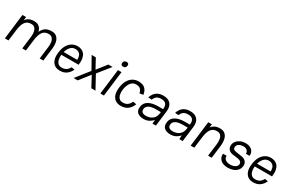

<svg xmlns="http://www.w3.org/2000/svg" viewBox="149 -1995 4976 3305"><g transform="rotate(30 2637.0 -343.0)"><path d="M59 0 120 -500H192L184 -432Q240 -510 351 -510Q416 -510 453.5 -476.5Q491 -443 504 -386Q533 -451 580.5 -480.5Q628 -510 697 -510Q763 -510 800.5 -476Q838 -442 850.5 -383.5Q863 -325 854 -249L823 0H751L782 -249Q788 -299 781 -343Q774 -387 749 -415Q724 -443 676 -443Q597 -443 557.5 -387Q518 -331 505 -224L477 0H405L436 -249Q442 -299 435 -343Q428 -387 403 -415Q378 -443 330 -443Q251 -443 211.5 -387Q172 -331 159 -224L131 0Z M1302 -143 1366 -133Q1339 -69 1285.5 -29Q1232 11 1150 10Q1091 10 1048.5 -19Q1006 -48 986.5 -106Q967 -164 978 -249Q988 -336 1022 -394Q1056 -452 1105.5 -481Q1155 -510 1214 -510Q1253 -510 1288.5 -496.5Q1324 -483 1349.5 -452.5Q1375 -422 1385.5 -370Q1396 -318 1386 -241H1042Q1037 -195 1045.5 -151.5Q1054 -108 1080.5 -80Q1107 -52 1157 -52Q1199 -52 1227 -65Q1255 -78 1272.5 -99Q1290 -120 1302 -143ZM1206 -449Q1164 -449 1133.5 -428.5Q1103 -408 1083.5 -374.5Q1064 -341 1053 -302H1323Q1324 -384 1290.5 -416.5Q1257 -449 1206 -449Z M1424 0 1630 -260 1495 -500H1578L1680 -313L1827 -500H1911L1718 -260L1860 0H1777L1667 -206L1507 0Z M2019 -645Q2026 -697 2079 -697Q2130 -697 2123 -645Q2120 -622 2105.5 -608.5Q2091 -595 2066 -595Q2039 -595 2027.5 -608.5Q2016 -622 2019 -645ZM2018 -500H2089L2028 0H1957Z M2361 10Q2301 10 2257.5 -19Q2214 -48 2194.5 -105.5Q2175 -163 2185 -248Q2196 -336 2230 -394Q2264 -452 2314.5 -481Q2365 -510 2425 -510Q2512 -510 2556.5 -467Q2601 -424 2610 -349L2539 -338Q2533 -367 2521 -390.5Q2509 -414 2484.5 -428.5Q2460 -443 2416 -443Q2365 -443 2332 -413.5Q2299 -384 2281 -339.5Q2263 -295 2257 -248Q2252 -204 2259 -159.5Q2266 -115 2292 -86Q2318 -57 2369 -57Q2414 -57 2442.5 -72.5Q2471 -88 2488.5 -111.5Q2506 -135 2517 -160L2585 -148Q2559 -76 2503.5 -32.5Q2448 11 2361 10Z M2816 9Q2739 9 2695.5 -28.5Q2652 -66 2662 -144Q2672 -224 2743 -265Q2814 -306 2931 -306H3027Q3044 -444 2917 -444Q2854 -444 2822 -418Q2790 -392 2776 -350L2705 -354Q2717 -397 2744 -432.5Q2771 -468 2814.5 -489.5Q2858 -511 2918 -511Q3017 -511 3063.5 -456Q3110 -401 3099 -306L3061 1H2994L2998 -77Q2967 -38 2922 -14.5Q2877 9 2816 9ZM2829 -58Q2868 -58 2908 -72.5Q2948 -87 2978.5 -123Q3009 -159 3017 -224L3019 -243H2925Q2833 -243 2785.5 -216.5Q2738 -190 2733 -144Q2727 -99 2753.5 -78.5Q2780 -58 2829 -58Z M3349 9Q3272 9 3228.5 -28.5Q3185 -66 3195 -144Q3205 -224 3276 -265Q3347 -306 3464 -306H3560Q3577 -444 3450 -444Q3387 -444 3355 -418Q3323 -392 3309 -350L3238 -354Q3250 -397 3277 -432.5Q3304 -468 3347.5 -489.5Q3391 -511 3451 -511Q3550 -511 3596.5 -456Q3643 -401 3632 -306L3594 1H3527L3531 -77Q3500 -38 3455 -14.5Q3410 9 3349 9ZM3362 -58Q3401 -58 3441 -72.5Q3481 -87 3511.5 -123Q3542 -159 3550 -224L3552 -243H3458Q3366 -243 3318.5 -216.5Q3271 -190 3266 -144Q3260 -99 3286.5 -78.5Q3313 -58 3362 -58Z M3752 0 3813 -500H3885L3877 -432Q3933 -510 4044 -510Q4110 -510 4147.5 -476Q4185 -442 4197.5 -383.5Q4210 -325 4201 -249L4170 0H4098L4129 -249Q4135 -299 4128 -343Q4121 -387 4096 -415Q4071 -443 4023 -443Q3944 -443 3904.5 -387Q3865 -331 3852 -224L3824 0Z M4494 11Q4399 11 4348 -35.5Q4297 -82 4304 -158H4376Q4373 -123 4389.5 -100.5Q4406 -78 4435.5 -67Q4465 -56 4500 -56Q4530 -56 4561 -64.5Q4592 -73 4614.5 -91.5Q4637 -110 4640 -140Q4644 -170 4622.5 -190Q4601 -210 4563 -215Q4535 -219 4507.5 -222.5Q4480 -226 4452 -230Q4399 -238 4370.5 -274Q4342 -310 4348 -360Q4354 -405 4383.5 -439Q4413 -473 4457.5 -492Q4502 -511 4554 -511Q4605 -511 4643.5 -492.5Q4682 -474 4702.5 -439Q4723 -404 4718 -354H4646Q4648 -393 4621.5 -418.5Q4595 -444 4546 -444Q4520 -444 4492 -436Q4464 -428 4444 -410Q4424 -392 4421 -363Q4414 -306 4485 -297Q4489 -296 4510.5 -293Q4532 -290 4558.5 -286Q4585 -282 4603 -279Q4659 -270 4689 -234.5Q4719 -199 4713 -146Q4706 -93 4674.5 -58Q4643 -23 4595.5 -6Q4548 11 4494 11Z M5146 -143 5210 -133Q5183 -69 5129.5 -29Q5076 11 4994 10Q4935 10 4892.5 -19Q4850 -48 4830.5 -106Q4811 -164 4822 -249Q4832 -336 4866 -394Q4900 -452 4949.5 -481Q4999 -510 5058 -510Q5097 -510 5132.5 -496.5Q5168 -483 5193.5 -452.5Q5219 -422 5229.5 -370Q5240 -318 5230 -241H4886Q4881 -195 4889.5 -151.5Q4898 -108 4924.5 -80Q4951 -52 5001 -52Q5043 -52 5071 -65Q5099 -78 5116.5 -99Q5134 -120 5146 -143ZM5050 -449Q5008 -449 4977.5 -428.5Q4947 -408 4927.5 -374.5Q4908 -341 4897 -302H5167Q5168 -384 5134.5 -416.5Q5101 -449 5050 -449Z"/></g></svg>

Font: Haskoy
Style: Italic
Weight: 400
Designer: Ertekin Erdin
Foundry: Ertekin Erdin
Version: Version 2.000; ttfautohint (v1.8.4.7-5d5b)